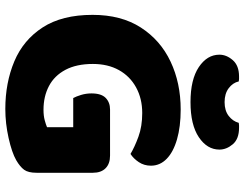

<svg xmlns="http://www.w3.org/2000/svg" viewBox="-116 -762 897 704"><g transform="rotate(90 332.0 -410.5)"><path d="M614 -303V-97Q614 -66 603 -51Q592 -36 568 -22Q540 -6 486.5 6Q433 18 380 18Q284 18 205.5 -15Q127 -48 81 -119Q35 -190 35 -302Q35 -407 81.5 -479Q128 -551 206.5 -588Q285 -625 382 -625Q445 -625 491.5 -611.5Q538 -598 563 -573.5Q588 -549 588 -516Q588 -491 575 -471.5Q562 -452 545 -441Q520 -456 482 -470Q444 -484 395 -484Q342 -484 301 -461.5Q260 -439 237.5 -398.5Q215 -358 215 -303Q215 -243 236.5 -202.5Q258 -162 296 -142Q334 -122 383 -122Q405 -122 421.5 -126.5Q438 -131 447 -135V-231H340Q334 -242 328.5 -260Q323 -278 323 -298Q323 -334 339.5 -350Q356 -366 382 -366H551Q581 -366 597.5 -349.5Q614 -333 614 -303ZM355 -786Q386 -786 405.5 -801Q425 -816 431 -838Q436 -839 440.5 -839Q445 -839 449 -839Q490 -839 509.5 -816Q529 -793 529 -767Q529 -722 483.5 -691.5Q438 -661 355 -661Q272 -661 226.5 -691.5Q181 -722 181 -767Q181 -793 201 -816Q221 -839 261 -839Q266 -839 270 -839Q274 -839 279 -838Q284 -816 304 -801Q324 -786 355 -786Z"/></g></svg>

Font: Baloo Bhaijaan 2 ExtraBold
Style: Regular
Weight: 800
Designer: Sanskriti Dholi, Noopur Datye and Ek Type
Foundry: Ek Type
Version: Version 1.701